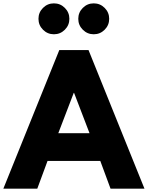

<svg xmlns="http://www.w3.org/2000/svg" viewBox="-48 -1123 880 1143"><path d="M208 -1076Q235 -1103 273 -1103Q311 -1103 338 -1076Q365 -1049 365 -1011Q365 -973 338 -946Q311 -919 273 -919Q235 -919 208 -946Q181 -973 181 -1011Q181 -1049 208 -1076ZM445 -1076Q472 -1103 510 -1103Q548 -1103 575 -1076Q602 -1049 602 -1011Q602 -973 575 -946Q548 -919 510 -919Q472 -919 445 -946Q418 -973 418 -1011Q418 -1049 445 -1076ZM479 -825 812 0H610L549 -165H235L174 0H-28L305 -825ZM485 -330 393 -570H391L299 -330Z"/></svg>

Font: Hussar
Style: BoldWeb
Weight: 700
Foundry: Cannot Into Space Fonts
Version: Version 2.00